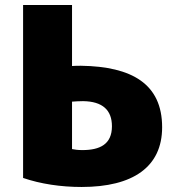

<svg xmlns="http://www.w3.org/2000/svg" viewBox="-20 -723 700 765"><path d="M72 -703H267V-460C272 -461 297 -461 303 -461C505 -458 626 -389 626 -216C626 -58 510 22 305 22C223 22 142 10 72 -14ZM426 -220C426 -284 389 -319 311 -320C304 -320 272 -319 267 -318V-129C277 -127 290 -125 308 -125C378 -125 426 -148 426 -220Z"/></svg>

Font: Repo Black
Style: Regular
Weight: 900
Designer: Stefan Peev
Foundry: Context Ltd
Version: Version 1.502